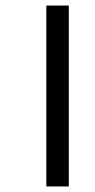

<svg xmlns="http://www.w3.org/2000/svg" viewBox="-20 -623 342 692"><path d="M147 49V-603H228V49Z"/></svg>

Font: Noto Sans Tamil Condensed
Style: Regular
Weight: 400
Width: 3
Designer: Jelle Bosma - Monotype Design Team
Foundry: Monotype Imaging Inc.
Version: Version 2.004; ttfautohint (v1.8.4.7-5d5b)